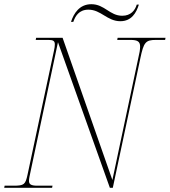

<svg xmlns="http://www.w3.org/2000/svg" viewBox="-29 -894 808 914"><path d="M544 -793C597 -793 620 -833 632 -872H622C614 -845 594 -819 553 -819C493 -819 469 -874 406 -874C349 -874 322 -830 309 -790H320C329 -816 346 -848 392 -848C452 -848 481 -793 544 -793ZM-9 0H219L221 -10H149C118 -10 109 -17 109 -33C109 -43 112 -57 116 -75L247 -693L494 0H508L639 -616C655 -693 664 -704 714 -704H757L759 -714H531L529 -704H592C626 -704 638 -696 638 -672C638 -659 635 -640 629 -616L506 -37L269 -714H143L141 -704H202C224 -704 232 -699 232 -683C232 -675 231 -666 228 -653L102 -62C92 -16 86 -10 36 -10H-7Z"/></svg>

Font: Noto Serif Display Thin
Style: Italic
Weight: 100
Italic angle: -12°
Designer: Monotype Design Team
Foundry: Monotype Imaging Inc.
Version: Version 2.009